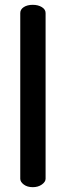

<svg xmlns="http://www.w3.org/2000/svg" viewBox="-20 -776 272 796"><path d="M116 0Q93 0 78.5 -11Q64 -22 64 -35V-722Q64 -737 78.5 -746.5Q93 -756 116 -756Q138 -756 153.5 -746.5Q169 -737 169 -722V-35Q169 -22 153.5 -11Q138 0 116 0Z"/></svg>

Font: Dosis ExtraLight SemiBold
Style: Regular
Weight: 600
Version: Version 3.001; ttfautohint (v1.8.2)